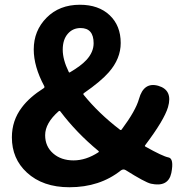

<svg xmlns="http://www.w3.org/2000/svg" viewBox="-20 -774 779 808"><path d="M272 14Q160 14 93 -48Q30 -106 30 -196Q30 -267 72 -322Q104 -365 164 -403Q169 -406 166 -412Q122 -494 122 -566Q122 -645 176 -699.5Q230 -754 316 -754Q395 -754 441.5 -710Q488 -666 488 -593Q488 -527 438 -470Q405 -432 333 -382Q329 -379 332 -375Q395 -297 485 -228Q489 -225 492 -229Q551 -308 565 -358Q585 -430 646 -413Q708 -395 687 -323Q671 -269 591 -163Q588 -159 592 -157Q665 -116 689 -111.5Q713 -107 701 -46Q688 15 615 -1Q590 -7 509 -58Q499 -64 489 -57Q400 14 272 14ZM394 -133Q398 -136 394 -139Q302 -215 234 -305Q231 -309 227 -306Q170 -256 170 -205Q170 -158 203.5 -128.5Q237 -99 289.5 -99Q342 -99 394 -133ZM269 -472Q271 -467 275 -470Q321 -497 344 -522Q374 -555 374 -592Q374 -656 319 -656Q286 -656 265 -631.5Q244 -607 244 -565Q244 -523 269 -472Z"/></svg>

Font: Resource Han Rounded KR
Style: Bold
Weight: 700
Designer: Cyano Hao (round all glyphs); Ryoko NISHIZUKA 西塚涼子 (kana, bopomofo & ideographs); Paul D. Hunt (Latin, Greek & Cyrillic)
Foundry: Cyano Hao
Version: 0.990